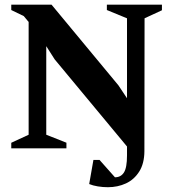

<svg xmlns="http://www.w3.org/2000/svg" viewBox="-20 -632 738 818"><path d="M28 0V-23.7L102 -58V-538.4L81.3 -563.4L28 -589.3V-612H199.7L484.3 -268.7L521.1 -213.5V-554L435.3 -589.3V-612H669.9V-588.3L595.9 -554L595.2 11.9Q594.9 64.7 573.2 98.9Q551.6 133.1 516.6 149.4Q481.5 165.6 439.6 165.6Q418.1 165.6 396.7 162.1Q375.4 158.6 360 152.1L378 49.4H404.1L469.7 123.3Q494.5 123.5 507.8 103.2Q521.1 83 521.1 30.1V-7.9L213 -379L177.1 -435.3V-58L263 -24V0Z"/></svg>

Font: Ancizar Serif Light
Style: Regular
Weight: 300
Designer: Cesar Puertas, Viviana Monsalve, Julian Moncada, Julian Prieto, Jose Castro, Felipe Aragon, Mariel Hernandez, Sara Alarc
Version: Version 8.100